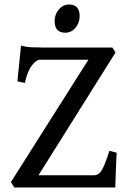

<svg xmlns="http://www.w3.org/2000/svg" viewBox="-20 -824 570 844"><path d="M492.7 -152.8Q491.7 -131.8 490.5 -103.3Q489.3 -74.7 488.3 -46.9Q487.3 -19 486.8 0H43L27.8 -23.4L368.7 -561.5H155.8Q139.6 -561.5 119.9 -535.9Q100.1 -510.3 89.4 -459.5L56.6 -466.3L72.3 -623Q98.6 -617.2 117.4 -616.2Q136.2 -615.2 165 -615.2H474.1L487.8 -593.3L149.4 -53.7H394Q414.6 -53.7 428.2 -77.4Q441.9 -101.1 460.9 -161.1ZM330.1 -753.4Q330.1 -723.1 311.8 -701.7Q293.5 -680.2 267.1 -680.2Q220.2 -680.2 220.2 -731.4Q220.2 -761.7 239 -783Q257.8 -804.2 283.2 -804.2Q330.1 -804.2 330.1 -753.4Z"/></svg>

Font: Gentium Book Plus
Style: Regular
Weight: 400
Designer: Victor Gaultney, Annie Olsen, Iska Routamaa, Becca Hirsbrunner
Foundry: SIL International
Version: Version 6.101